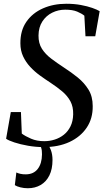

<svg xmlns="http://www.w3.org/2000/svg" viewBox="-20 -772 560 1022"><path d="M212.5 11Q171 11 129.5 3.8Q88 -3.5 56.2 -14Q24.5 -24.5 12.5 -33.5L37.5 -175.5H91.5L96 -61Q114.5 -47 145.2 -33.8Q176 -20.5 215.5 -20.5Q244 -20.5 271 -29Q298 -37.5 319.8 -54.8Q341.5 -72 355 -99Q368.5 -126 369.5 -163Q370.5 -203.5 354.8 -232.8Q339 -262 311.5 -285.2Q284 -308.5 249 -331.5Q220.5 -350 192.2 -370.5Q164 -391 140.8 -416Q117.5 -441 103 -472Q88.5 -503 88.5 -541.5Q88 -609.5 120.5 -656.2Q153 -703 208.8 -727.5Q264.5 -752 333 -752Q375 -752 410 -745.5Q445 -739 470.8 -730Q496.5 -721 510.5 -712.5L487 -579H435L429 -688.5Q415 -700 390.8 -710.2Q366.5 -720.5 327 -720.5Q290 -720.5 257.8 -704.5Q225.5 -688.5 205.5 -657.8Q185.5 -627 185 -583Q184.5 -541.5 203.2 -512.2Q222 -483 253.2 -459.5Q284.5 -436 321 -412Q359 -387.5 393.8 -359.5Q428.5 -331.5 451 -295Q473.5 -258.5 473.5 -207.5Q474.5 -141.5 441.5 -92.5Q408.5 -43.5 349.8 -16.2Q291 11 212.5 11ZM210 -14 230.5 -12Q242 3.5 250.8 26.8Q259.5 50 259.5 79.5Q259.5 128 242.8 161.8Q226 195.5 196.2 212.8Q166.5 230 128 230Q107.5 230 88.5 225.2Q69.5 220.5 59 213.5L67 146Q74.5 150 88.2 153.2Q102 156.5 118.5 156Q159 155.5 181 127Q203 98.5 203.5 50Q204 29 199 13.8Q194 -1.5 189 -12Z"/></svg>

Font: Merriweather 120pt
Style: Italic
Weight: 400
Italic angle: -7.8°
Version: Version 2.101